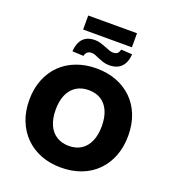

<svg xmlns="http://www.w3.org/2000/svg" viewBox="-180 -1176 1197 1324"><g transform="rotate(20 418.5 -514.0)"><path d="M418 11Q337 11 270.5 -15Q204 -41 156 -89Q108 -137 81.5 -204Q55 -271 55 -354Q55 -436 81.5 -503Q108 -570 156 -617.5Q204 -665 271 -690.5Q338 -716 418 -716Q499 -716 565.5 -690.5Q632 -665 680.5 -617.5Q729 -570 755 -503Q781 -436 781 -354Q781 -271 755 -204Q729 -137 681 -88.5Q633 -40 566 -14.5Q499 11 418 11ZM419 -148Q472 -148 509.5 -172.5Q547 -197 567 -243Q587 -289 587 -353Q587 -418 567 -463.5Q547 -509 509.5 -533Q472 -557 418 -557Q366 -557 328 -533Q290 -509 269.5 -463.5Q249 -418 249 -353Q249 -289 269 -243Q289 -197 327.5 -172.5Q366 -148 419 -148ZM238 -936V-1039H596V-936ZM489 -766Q465 -766 443.5 -773Q422 -780 401 -789Q385 -797 373 -801Q361 -805 350 -805Q328 -805 317 -794.5Q306 -784 302 -766L220 -770Q223 -810 236.5 -838Q250 -866 276 -881Q302 -896 342 -896Q364 -896 385.5 -889Q407 -882 430 -873Q447 -866 460 -861.5Q473 -857 484 -857Q507 -857 517.5 -867Q528 -877 532 -896L614 -891Q610 -831 579 -798.5Q548 -766 489 -766Z"/></g></svg>

Font: Nunito Sans 9pt Black
Style: Regular
Weight: 900
Version: Version 3.101;gftools[0.9.27]